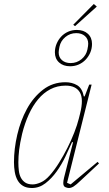

<svg xmlns="http://www.w3.org/2000/svg" viewBox="-20 -930 545 962"><path d="M140 12Q113 12 95.5 1.5Q78 -9 68 -27Q58 -45 54 -68.5Q50 -92 50 -117Q50 -184 66.5 -255Q83 -326 115 -384.5Q147 -443 195.5 -480.5Q244 -518 308 -518Q341 -518 366.5 -503Q392 -488 400 -447H404L427 -506H439L316 -14L334 -6L469 -119L476 -111L387 -28Q361 -3 348.5 4.5Q336 12 325 12Q317 12 307 7.5Q297 3 297 -13Q297 -24 301 -40L346 -217L341 -218Q327 -186 308 -146Q289 -106 264 -71Q239 -36 208 -12Q177 12 140 12ZM144 -6Q161 -6 184 -16Q207 -26 229 -51Q253 -78 275.5 -114Q298 -150 317.5 -188.5Q337 -227 352 -265.5Q367 -304 375 -336L381 -360Q400 -434 380 -467.5Q360 -501 309 -501Q267 -501 232.5 -483Q198 -465 171 -432.5Q144 -400 124 -356Q104 -312 91 -260Q80 -213 76 -179.5Q72 -146 72 -117Q72 -94 74.5 -74Q77 -54 85 -39Q93 -24 107 -15Q121 -6 144 -6ZM334 -614Q365 -614 388.5 -633.5Q412 -653 418 -682Q422 -701 422 -711Q422 -735 405.5 -749.5Q389 -764 362 -764Q331 -764 307.5 -744.5Q284 -725 278 -696Q274 -677 274 -667Q274 -643 290.5 -628.5Q307 -614 334 -614ZM331 -598Q297 -598 276 -617Q255 -636 255 -668Q255 -690 263.5 -710.5Q272 -731 286.5 -746.5Q301 -762 321 -771Q341 -780 365 -780Q399 -780 420 -761Q441 -742 441 -710Q441 -687 432.5 -667Q424 -647 409.5 -631.5Q395 -616 375 -607Q355 -598 331 -598ZM347 -806 450 -910 465 -897 356 -799Z"/></svg>

Font: IBM Plex Serif Thin
Style: Italic
Weight: 100
Italic angle: -14°
Designer: Mike Abbink, Paul van der Laan, Pieter van Rosmalen
Foundry: Bold Monday
Version: Version 3.001